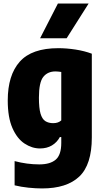

<svg xmlns="http://www.w3.org/2000/svg" viewBox="-20 -828 579 1078"><path d="M216 230Q181.5 230 140 225.8Q98.5 221.5 62 212.5V76.5Q131.5 95 200.5 95Q262 95 293 68.2Q324 41.5 324 -25.5V-58.5H316Q300 -28.5 271.5 -11.5Q243 5.5 204.5 5.5Q159.5 5.5 117.8 -22Q76 -49.5 49.8 -109Q23.5 -168.5 23.5 -264Q23.5 -406 91 -481.8Q158.5 -557.5 307.5 -557.5Q354 -557.5 404.2 -549.8Q454.5 -542 495.5 -526.5V-56Q495.5 96.5 425.2 163.2Q355 230 216 230ZM279 -136.5Q307 -136.5 324 -152V-424Q317 -425 308.2 -426Q299.5 -427 291.5 -427Q247.5 -427 223 -396.2Q198.5 -365.5 198.5 -279.5Q198.5 -221 207.5 -190.2Q216.5 -159.5 234.5 -148Q252.5 -136.5 279 -136.5ZM205 -613 305 -808H477.5L354 -613Z"/></svg>

Font: Encode Sans Condensed Condensed ExtraBold
Style: Regular
Weight: 800
Width: 3
Designer: Multiple Designers
Foundry: Impallari Type
Version: Version 3.000; ttfautohint (v1.8.3) -l 8 -r 50 -G 200 -x 14 